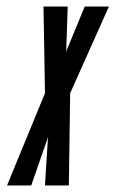

<svg xmlns="http://www.w3.org/2000/svg" viewBox="-20 -567 353 587"><path d="M1.5 0H75.5L125.5 -144L126.5 -148H127.5L126.5 -144L117.5 0H190.5L194.5 -282L313 -547H239L183.5 -412.5L183 -409H182L182.5 -412.5L187 -547H113L117.5 -282Z"/></svg>

Font: League Gothic Condensed Italic
Style: Regular
Weight: 400
Width: 3
Designer: The League of Moveable Type
Version: Version 1.600; ttfautohint (v1.8.3)